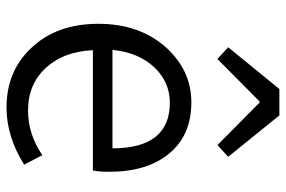

<svg xmlns="http://www.w3.org/2000/svg" viewBox="-164 -700 877 589"><g transform="rotate(90 274.5 -405.5)"><path d="M128 -62Q53 -140 53 -269Q53 -396 127 -478Q197 -554 294 -554Q395 -554 451 -486Q507 -419 507 -301Q507 -271 503 -252H134Q138 -162 188 -108Q238 -53 319 -53Q392 -53 456 -97L485 -41Q399 13 310 13Q199 13 128 -62ZM435 -312Q435 -488 295 -488Q233 -488 188 -442Q141 -393 133 -312ZM253 -824H334L461 -667L425 -634L295 -763H291L161 -634L125 -667Z"/></g></svg>

Font: Source Han Sans CN Normal
Style: Regular
Weight: 350
Designer: Ryoko NISHIZUKA 西塚涼子 (kana, bopomofo & ideographs); Paul D. Hunt (Latin, Greek & Cyrillic); Sandoll Communications 산돌커뮤니
Foundry: Adobe
Version: Version 2.004;hotconv 1.0.118;makeotfexe 2.5.65603